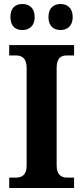

<svg xmlns="http://www.w3.org/2000/svg" viewBox="-20 -939 415 959"><path d="M283 -789C313 -789 343 -806 343 -854C343 -902 313 -919 283 -919C251 -919 222 -902 222 -854C222 -806 251 -789 283 -789ZM91 -789C123 -789 153 -806 153 -854C153 -902 123 -919 91 -919C60 -919 32 -902 32 -854C32 -806 60 -789 91 -789ZM26 0H350V-52H314C286 -52 263 -67 263 -111V-600C263 -649 284 -662 314 -662H350V-714H26V-662H61C88 -662 113 -649 113 -601V-110C113 -65 88 -52 61 -52H26Z"/></svg>

Font: Noto Serif Georgian SemiCondensed Bold
Style: Regular
Weight: 700
Width: 4
Designer: Monotype Design Team, Akaki Razmadze
Foundry: Google LLC
Version: Version 2.003